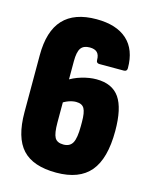

<svg xmlns="http://www.w3.org/2000/svg" viewBox="-103 -731 645 807"><g transform="rotate(15 219.0 -327.5)"><path d="M219 6Q118 6 71.5 -44.5Q25 -95 25 -205V-453Q25 -558 73 -609.5Q121 -661 217 -661Q304 -661 350.5 -619Q397 -577 397 -496Q397 -482 383 -482H277Q263 -482 263 -496Q263 -518 252.5 -528.5Q242 -539 220 -539Q193 -539 181.5 -522.5Q170 -506 170 -466V-199Q170 -152 180 -134Q190 -116 218 -116Q246 -116 257.5 -137Q269 -158 269 -210V-228Q269 -269 259.5 -286Q250 -303 224 -303Q209 -303 192 -297Q175 -291 155 -277L156 -378Q184 -397 218 -407Q252 -417 282 -417Q351 -417 382.5 -371.5Q414 -326 414 -227Q414 -107 366.5 -50.5Q319 6 219 6Z"/></g></svg>

Font: Sofia Sans Extra Condensed Black
Style: Regular
Weight: 900
Designer: Botio Nikoltchev, Ani Petrova
Foundry: lettersoup
Version: Version 4.101